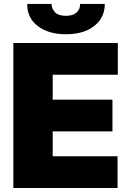

<svg xmlns="http://www.w3.org/2000/svg" viewBox="-20 -943 662 963"><path d="M46.9 -727.3H571V-568.2H244.3V-443.2H544V-284.1H244.3V-159.1H569.6V0H46.9ZM116.5 -923.3H238.6Q238.3 -902 255 -882.5Q271.7 -863.6 311.1 -863.6Q325.6 -863.6 338.4 -867Q351.2 -870.4 360.8 -877.7Q370.4 -884.9 376.1 -896.1Q381.7 -907.3 382.1 -923.3H505.7Q505.3 -854 452.8 -812.9Q400.2 -771.3 311.1 -771.3Q221.9 -771.3 168.7 -812.9Q115.8 -854 116.5 -923.3Z"/></svg>

Font: Inter P Black
Style: Regular
Weight: 900
Designer: Rasmus Andersson
Foundry: rsms
Version: Version 3.018;git-588b23468